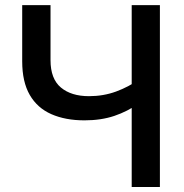

<svg xmlns="http://www.w3.org/2000/svg" viewBox="-20 -748 737 768"><path d="M317.9 -266.6Q241.7 -266.6 185.5 -291.3Q129.4 -315.9 99.1 -368.2Q68.8 -420.4 68.8 -502.9V-727.5H182.1V-507.3Q182.1 -432.6 223.6 -397.9Q265.1 -363.3 335.9 -363.3Q393.6 -363.3 444.1 -381.8Q494.6 -400.4 536.6 -430.2V-335Q490.2 -302.2 437.3 -284.4Q384.3 -266.6 317.9 -266.6ZM506.8 0V-727.5H619.6V0Z"/></svg>

Font: V-Inter
Style: Medium-500
Weight: 500
Designer: Rasmus Andersson
Foundry: rsms
Version: Version 4.000;git-4146feb